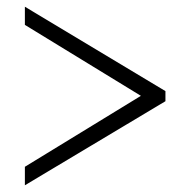

<svg xmlns="http://www.w3.org/2000/svg" viewBox="-20 -544 546 571"><path d="M472 -243 54 7V-48L399 -259L54 -470V-524L472 -273Z"/></svg>

Font: Raleway-v4020 Light
Style: Regular
Weight: 300
Designer: Matt McInerney, Pablo Impallari, Rodrigo Fuenzalida
Foundry: Matt McInerney, Pablo Impallari, Rodrigo Fuenzalida
Version: Version 4.020;PS 004.020;hotconv 1.0.88;makeotf.lib2.5.64775